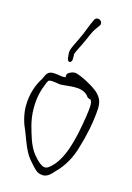

<svg xmlns="http://www.w3.org/2000/svg" viewBox="-113 -779 585 849"><g transform="rotate(15 179.5 -355.0)"><path d="M19 -266C19 -226 31 -187 45 -158C57 -127 68 -95 81 -71C92 -49 105 -36 119 -20C131 -8 143 7 159 9C186 17 205 -3 223 -24C256 -57 282 -102 296 -155C312 -206 326 -272 330 -332C332 -368 324 -383 306 -403C288 -422 222 -459 193 -464C186 -464 179 -463 173 -460C163 -455 153 -451 156 -434C150 -433 145 -433 140 -433C126 -435 112 -438 98 -438C76 -438 68 -426 58 -401C36 -367 19 -322 19 -266ZM55 -266C55 -316 65 -351 78 -382C84 -397 85 -402 98 -402C112 -402 126 -399 140 -397C177 -397 233 -415 266 -382C271 -375 276 -368 287 -368C294 -361 295 -350 294 -333C293 -320 291 -304 288 -285C272 -182 248 -77 188 -32C174 -21 161 -25 149 -34C137 -42 124 -57 114 -69C102 -84 91 -106 83 -129C71 -167 55 -209 55 -266ZM143 -530 144 -519C147 -495 169 -501 166 -526V-537C165 -540 165 -543 166 -544C171 -560 188 -589 194 -604C204 -623 214 -654 229 -675L242 -693C256 -712 227 -733 213 -714L205 -697C195 -676 185 -645 175 -625C169 -610 150 -575 145 -560C142 -551 141 -541 143 -530Z"/></g></svg>

Font: Stray Cat
Style: SuCn
Weight: 400
Version: Version 1.0